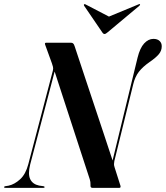

<svg xmlns="http://www.w3.org/2000/svg" viewBox="-60 -906 801 926"><path d="M85.5 -112.5Q74 -66 85.8 -41.8Q97.5 -17.5 128.5 -11L149.5 -8Q155 -7 155 -3.5Q155 0 149.5 0H-33Q-40.5 0 -40.5 -3.5Q-40.5 -6.5 -34.5 -8L-18.5 -10.5Q10.5 -17 37.2 -41.5Q64 -66 76.5 -114L195 -565.5Q197.5 -575 195.5 -583.5Q193.5 -592 190.5 -600L157.5 -691Q154.5 -700 163 -700H281.5Q288 -700 292.2 -697Q296.5 -694 300 -683Q331.5 -588 355.8 -514.8Q380 -441.5 400.8 -379.8Q421.5 -318 441.2 -258.5Q461 -199 483 -132L603.5 -628Q615 -674.5 635.2 -696.5Q655.5 -718.5 680 -718.5Q699.5 -718.5 710 -708.2Q720.5 -698 720 -682Q720 -662 706.5 -645.2Q693 -628.5 661 -606.5Q628.5 -584 609.8 -559.8Q591 -535.5 582.5 -499.5L491.5 -129.5Q490 -120.5 489.8 -114.5Q489.5 -108.5 493 -98L521 -10Q523.5 0 515.5 0H385.5Q375 0 376.5 -14Q377 -29 373 -41Q352 -105 324.2 -190.5Q296.5 -276 265.2 -371.5Q234 -467 203.5 -561ZM460 -751Q450 -742 444 -742Q438 -742 432.5 -751L345.5 -878.5Q343 -883 346.5 -885.5Q348.5 -887.5 353 -884.5L465.5 -826L607 -884.5Q613.5 -887.5 615 -885.5Q617 -883 612.5 -878.5Z"/></svg>

Font: Fraunces 144pt S000 SemiBold
Style: Italic
Weight: 600
Italic angle: -16°
Version: Version 1.000; ttfautohint (v1.8.3)